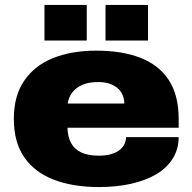

<svg xmlns="http://www.w3.org/2000/svg" viewBox="-20 -745 779 777"><path d="M380 12Q276 12 198.5 -17.5Q121 -47 78.5 -108Q36 -169 36 -264Q36 -357 78 -418.5Q120 -480 195 -510Q270 -540 369 -540Q474 -540 548.5 -511Q623 -482 663 -421Q703 -360 703 -264V-228H253Q254 -192 267.5 -166.5Q281 -141 309 -128Q337 -115 379 -115Q408 -115 429 -121Q450 -127 463.5 -137.5Q477 -148 483.5 -161.5Q490 -175 490 -190H703Q703 -142 679.5 -104Q656 -66 613.5 -40.5Q571 -15 511.5 -1.5Q452 12 380 12ZM254 -326H483Q483 -345 476 -361Q469 -377 455.5 -388.5Q442 -400 422.5 -406.5Q403 -413 378 -413Q340 -413 314 -402Q288 -391 273 -371.5Q258 -352 254 -326ZM160 -581V-725H331V-581ZM407 -581V-725H579V-581Z"/></svg>

Font: Archivo SemiExpanded Black
Style: Regular
Weight: 900
Width: 6
Designer: Hector Gatti
Foundry: Omnibus-Type
Version: Version 2.001